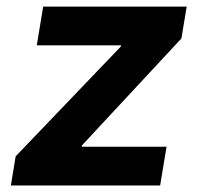

<svg xmlns="http://www.w3.org/2000/svg" viewBox="-20 -566 613 586"><path d="M13.2 0 27.8 -88.9 348.6 -423.8 349.6 -427.7H92.3L111.8 -545.9H549.8L533.7 -448.7L230 -122.1L229.5 -118.2H488.3L468.8 0Z"/></svg>

Font: Inter
Style: Bold Italic
Weight: 700
Italic angle: -9.39999°
Designer: Rasmus Andersson
Foundry: rsms
Version: Version 4.001;git-9221beed3